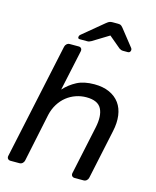

<svg xmlns="http://www.w3.org/2000/svg" viewBox="-129 -976 867 1064"><g transform="rotate(15 304.5 -444.0)"><path d="M16 -23 158 -687Q160 -697 167.5 -703.5Q175 -710 185 -710H236Q246 -710 251 -703.5Q256 -697 254 -687L204 -454Q235 -488 275 -509Q315 -530 375 -530Q425 -530 461.5 -513.5Q498 -497 519.5 -467.5Q541 -438 546.5 -396.5Q552 -355 541 -305L481 -23Q479 -13 471.5 -6.5Q464 0 454 0H403Q393 0 387.5 -6.5Q382 -13 384 -23L443 -300Q458 -370 437.5 -409.5Q417 -449 351 -449Q320 -449 291 -439Q262 -429 238 -410Q214 -391 196.5 -363Q179 -335 171 -300L113 -23Q111 -13 103.5 -6.5Q96 0 86 0H35Q25 0 19.5 -6.5Q14 -13 16 -23ZM221 -761Q221 -769 230 -776L347 -873Q360 -884 367.5 -886Q375 -888 383 -888H413Q422 -888 428 -886Q434 -884 443 -873L519 -777Q524 -770 522 -762Q519 -750 507 -750H479Q473 -750 468 -752Q463 -754 458 -757L390 -814L297 -757Q291 -754 286 -752Q281 -750 274 -750H232Q219 -750 221 -761Z"/></g></svg>

Font: SVN-Rubik
Style: Italic
Weight: 400
Italic angle: -12°
Designer: Hubert and Fischer
Foundry: Hubert & Fischer
Version: Version 2.101; ttfautohint (v1.8.3)